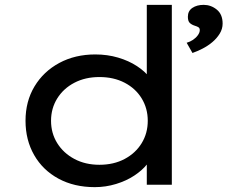

<svg xmlns="http://www.w3.org/2000/svg" viewBox="-20 -760 936 790"><path d="M370 10Q285 10 220.5 -25Q156 -60 120.5 -122Q85 -184 85 -263Q85 -343 122 -404.5Q159 -466 224 -501Q289 -536 372 -536Q422 -536 466 -523Q510 -510 543.5 -488Q577 -466 595.5 -441Q614 -416 614 -391L584 -389V-740H687V0H584V-136L604 -132Q604 -108 584.5 -83.5Q565 -59 532.5 -37.5Q500 -16 457.5 -3Q415 10 370 10ZM389 -82Q448 -82 493 -106Q538 -130 563 -171Q588 -212 588 -263Q588 -314 563 -355Q538 -396 493 -419.5Q448 -443 389 -443Q331 -443 286 -419.5Q241 -396 215.5 -355Q190 -314 190 -263Q190 -212 215.5 -171Q241 -130 286 -106Q331 -82 389 -82ZM772 -542 748 -584Q762 -588 774 -596Q786 -604 794 -615Q802 -626 802 -636Q802 -644 797 -647.5Q792 -651 782 -654Q769 -658 761 -665.5Q753 -673 753 -691Q753 -715 771.5 -727.5Q790 -740 818 -740Q848 -740 872 -720.5Q896 -701 896 -663Q896 -641 884 -621.5Q872 -602 853.5 -586.5Q835 -571 813.5 -560Q792 -549 772 -542Z"/></svg>

Font: Lexend Giga
Style: Regular
Weight: 400
Designer: Bonnie Shaver-Troup, Thomas Jockin
Foundry: Lexend
Version: Version 1.007